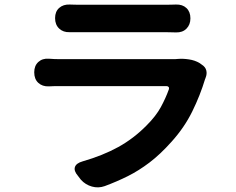

<svg xmlns="http://www.w3.org/2000/svg" viewBox="-20 -783 1040 847"><path d="M223 -703Q223 -732 241 -748Q259 -764 287 -763Q293 -763 304.5 -762.5Q316 -762 327 -762Q346 -762 385 -762Q424 -762 472.5 -762Q521 -762 569.5 -762Q618 -762 656.5 -762Q695 -762 712 -762Q726 -762 738.5 -762.5Q751 -763 756 -763Q785 -764 802.5 -747.5Q820 -731 820 -702Q820 -674 802.5 -656.5Q785 -639 756 -640Q749 -640 735.5 -640.5Q722 -641 710 -641Q693 -641 655 -641Q617 -641 568.5 -641Q520 -641 471.5 -641Q423 -641 384 -641Q345 -641 327 -641Q314 -641 303 -641Q292 -641 287 -641Q259 -640 241 -657Q223 -674 223 -703ZM870 -498Q886 -488 890 -472.5Q894 -457 887 -440Q887 -439 886.5 -438Q886 -437 885 -435Q863 -362 828 -291Q793 -220 737 -158Q687 -102 639.5 -66Q592 -30 544 -6Q496 18 442 38Q414 48 385.5 40Q357 32 337 10L324 -7Q305 -29 310.5 -46Q316 -63 344 -71Q434 -97 502 -134.5Q570 -172 627 -230Q668 -271 689.5 -310.5Q711 -350 725 -389Q727 -395 724 -399Q721 -403 715 -403Q690 -403 643.5 -403Q597 -403 540.5 -403Q484 -403 426.5 -403Q369 -403 321.5 -403Q274 -403 247 -403Q229 -403 220 -403Q211 -403 195 -402Q167 -401 149 -417.5Q131 -434 131 -464Q131 -493 149 -509.5Q167 -526 195 -524Q203 -523 220.5 -522.5Q238 -522 247 -522Q264 -522 302 -522Q340 -522 390 -522Q440 -522 494.5 -522Q549 -522 599 -522Q649 -522 687 -522Q725 -522 742 -522Q744 -522 751.5 -522Q759 -522 764 -523Q787 -525 813.5 -521Q840 -517 860 -505Z"/></svg>

Font: Chiron GoRound TC
Style: Bold
Weight: 700
Designer: Ryoko NISHIZUKA 西塚涼子 (kana, bopomofo & ideographs); Paul D. Hunt (Latin, Greek & Cyrillic); Sandoll Communications 산돌커뮤니
Foundry: Adobe
Version: Version 1.000;hotconv 1.1.1;makeotfexe 2.6.0